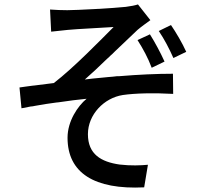

<svg xmlns="http://www.w3.org/2000/svg" viewBox="-20 -797 940 867"><path d="M631 49 648 -53C616 -50 571 -48 520 -54C437 -66 377 -100 377 -191C377 -280 450 -355 535 -368C590 -376 675 -378 762 -373L761 -464C687 -464 603 -460 519 -453H509C495 -451 482 -450 468 -449L458 -448C455 -448 451 -447 448 -447L438 -446C412 -444 388 -441 363 -438C392 -463 427 -496 463 -531L471 -538C474 -541 476 -543 479 -546L487 -553L498 -564C536 -600 572 -635 601 -662C616 -675 644 -695 659 -706L603 -777C591 -773 572 -769 548 -766C495 -760 324 -751 284 -751C257 -751 232 -752 206 -754L211 -654C235 -657 263 -660 286 -662C324 -666 454 -672 493 -675C437 -619 313 -491 223 -422C197 -419 167 -415 136 -411L126 -410C106 -407 86 -405 68 -402L77 -308C87 -310 97 -312 108 -314L118 -316L128 -317L138 -319C170 -325 203 -330 234 -334L244 -335C289 -342 332 -347 371 -351C331 -318 285 -250 285 -175C285 -16 406 60 631 49ZM821 -563C803 -603 774 -652 752 -684L697 -657C722 -620 744 -578 763 -535L821 -563ZM723 -519C704 -561 679 -607 657 -642L601 -616C627 -575 648 -536 665 -491L723 -519Z"/></svg>

Font: Glow Sans SC Condensed Medium
Style: Regular
Weight: 600
Width: 3
Designer: Ryoko NISHIZUKA (kana, bopomofo & ideographs); Paul D. Hunt (Latin, Greek & Cyrillic); Sandoll Communications, Soo-young
Version: Version 0.93